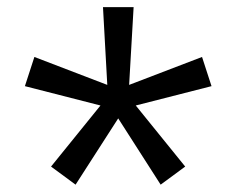

<svg xmlns="http://www.w3.org/2000/svg" viewBox="-20 -785 660 536"><path d="M49.5 -544.5 260.5 -490.5 122.5 -320 191 -269.5 310 -454.5 428.5 -269.5 497 -320 359 -490.5 570.5 -544.5 544 -626 340.5 -548 353 -765H267.5L279.5 -548L76 -626Z"/></svg>

Font: Monaspace Argon Light
Style: Regular
Weight: 300
Designer: Riley Cran & the Lettermatic Team
Foundry: Lettermatic
Version: Version 1.000 (Monaspace Argon)